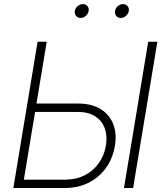

<svg xmlns="http://www.w3.org/2000/svg" viewBox="-20 -935 816 955"><path d="M146.5 -419.9H369.1Q436 -419.9 480.2 -392.6Q524.4 -365.2 543 -318.4Q561.5 -271.5 551.8 -211.4Q541.5 -148.4 507.8 -100.8Q474.1 -53.2 421.6 -26.6Q369.1 0 302.2 0H46.4L167 -727.5H212.4L98.6 -41.5H304.7Q358.4 -41.5 400.9 -63Q443.4 -84.5 470.9 -122.8Q498.5 -161.1 506.8 -211.4Q514.6 -258.8 501 -296.6Q487.3 -334.5 453.4 -356.4Q419.4 -378.4 365.2 -378.4H139.6ZM762.7 -727.5 642.1 0H596.7L717.3 -727.5ZM580.6 -845.7Q566.4 -845.7 558.1 -856Q549.8 -866.2 552.2 -880.4Q554.2 -894.5 566.2 -904.5Q578.1 -914.6 592.3 -914.6Q606.4 -914.6 614.7 -904.5Q623 -894.5 620.6 -880.4Q618.2 -866.2 606.4 -856Q594.7 -845.7 580.6 -845.7ZM380.9 -845.7Q366.7 -845.7 358.4 -856Q350.1 -866.2 352.1 -880.4Q354.5 -894.5 366.5 -904.5Q378.4 -914.6 392.6 -914.6Q406.7 -914.6 415 -904.5Q423.3 -894.5 420.9 -880.4Q418.5 -866.2 406.7 -856Q395 -845.7 380.9 -845.7Z"/></svg>

Font: Inter 24pt ExtraLight
Style: Italic
Weight: 250
Italic angle: -9.3988°
Version: Version 4.001;git-66647c0bb